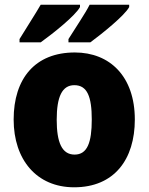

<svg xmlns="http://www.w3.org/2000/svg" viewBox="-20 -879 633 816"><path d="M529 -849V-859H361C342 -821 302 -763 271 -713V-699H364C414 -736 510 -813 529 -849ZM320 -849V-859H153C132 -822 94 -764 63 -713V-699H153C207 -738 300 -812 320 -849ZM553 -371C553 -554 447 -656 298 -656C129 -656 38 -545 38 -371C38 -200 136 -83 295 -83C466 -83 553 -202 553 -371ZM221 -370C221 -468 244 -517 296 -517C351 -517 370 -468 370 -371C370 -273 351 -222 297 -222C243 -222 221 -274 221 -370Z"/></svg>

Font: Noto Sans Kannada UI SemiCondensed Black
Style: Regular
Weight: 900
Width: 4
Designer: Jelle Bosma - Monotype Design Team
Foundry: Monotype Imaging Inc.
Version: Version 2.005